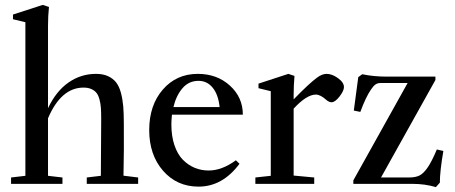

<svg xmlns="http://www.w3.org/2000/svg" viewBox="-20 -746 1846 779"><path d="M24.9 0V-25.9L83 -32.7V-655.8L32.7 -668V-687L153.3 -726.1L178.7 -717.8Q174.8 -681.6 174.8 -641.1V-307.1Q207.5 -376 257.8 -411.1Q308.1 -446.3 369.6 -446.3Q397.9 -446.3 418.2 -437Q438.5 -427.7 450.9 -411.9Q463.4 -396 470.5 -369.9Q477.5 -343.8 480 -314.7Q482.4 -285.6 482.4 -245.6Q483.4 -138.7 481 -33.2L540.5 -25.9V0H332V-25.9L389.2 -32.7Q390.6 -259.8 390.6 -264.6Q390.6 -290.5 389.4 -307.9Q388.2 -325.2 383.8 -342Q379.4 -358.9 371.8 -368.7Q364.3 -378.4 351.1 -384.5Q337.9 -390.6 318.8 -390.6Q228 -390.6 174.8 -266.1V-32.7L233.4 -25.9V0Z M785.6 11.2Q697.8 11.2 641.6 -53.2Q585.4 -117.7 585.4 -218.3Q585.4 -318.8 640.6 -382.6Q695.8 -446.3 782.7 -446.3Q860.4 -446.3 912.8 -398.7Q965.3 -351.1 965.3 -280.8H677.7Q675.3 -257.8 675.3 -241.2Q675.3 -193.8 687.7 -157Q700.2 -120.1 721.7 -98.1Q743.2 -76.2 769.8 -65.2Q796.4 -54.2 826.7 -54.2Q880.4 -54.2 937 -95.7L951.7 -81.5Q882.8 11.2 785.6 11.2ZM785.6 -418Q746.1 -418 720.5 -388.2Q694.8 -358.4 683.6 -311.5H871.1Q865.7 -362.3 843 -390.1Q820.3 -418 785.6 -418Z M1016.1 0V-25.9L1078.6 -32.7V-376L1028.8 -388.2V-406.7L1149.9 -446.3L1174.8 -438Q1171.4 -397.9 1171.4 -360.4V-342.8Q1234.9 -408.2 1266.6 -431.2Q1286.6 -446.3 1305.2 -446.3Q1327.1 -446.3 1351.3 -429Q1375.5 -411.6 1375.5 -392.6Q1375.5 -377.4 1357.4 -354.2Q1339.4 -331.1 1325.2 -331.1Q1314.9 -331.1 1303.2 -341.3Q1279.8 -362.3 1261.2 -362.3Q1223.6 -361.8 1171.4 -305.2V-33.7L1254.9 -25.9V0Z M1748.5 13.2Q1704.1 0 1654.3 0H1413.6V-14.2L1633.8 -409.2H1523.9Q1511.7 -409.2 1503.2 -403.1Q1494.6 -397 1484.9 -382.3Q1464.8 -353.5 1441.9 -292L1415.5 -297.4L1433.6 -433.1L1449.7 -444.8Q1496.1 -435.1 1550.8 -435.1H1746.6V-421.4L1525.9 -25.9H1639.6Q1665.5 -25.9 1681.9 -33.9Q1698.2 -42 1715.1 -66.4Q1731.9 -90.8 1752.4 -139.6L1778.8 -133.3Q1764.6 -50.8 1764.6 -4.9Z"/></svg>

Font: Elstob Medium
Style: Regular
Weight: 500
Designer: Peter S. Baker
Version: Version 1.015